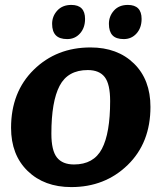

<svg xmlns="http://www.w3.org/2000/svg" viewBox="-20 -745 634 781"><path d="M592 -310Q592 -164 499.5 -74Q407 16 270 16Q160 16 92.5 -49.5Q25 -115 25 -225Q25 -371 117.5 -461.5Q210 -552 348 -552Q458 -552 525 -486.5Q592 -421 592 -310ZM189 -201Q189 -133 211.5 -104.5Q234 -76 281 -76Q361 -76 394.5 -139.5Q428 -203 428 -334Q428 -403 406 -431.5Q384 -460 337 -460Q256 -460 222.5 -396Q189 -332 189 -201ZM270 -725Q326 -725 326 -668Q326 -632 305.5 -609Q285 -586 253.5 -586Q222 -586 207 -601.5Q192 -617 192 -648Q192 -679 213 -702Q234 -725 270 -725ZM500 -725Q556 -725 556 -668Q556 -632 535.5 -609Q515 -586 483.5 -586Q452 -586 437.5 -601.5Q423 -617 423 -648Q423 -679 443.5 -702Q464 -725 500 -725Z"/></svg>

Font: Andada SC
Style: Bold Italic
Weight: 700
Italic angle: -8.29999°
Designer: Carolina Giovagnoli
Foundry: Carolina Giovagnoli
Version: Version 1.003